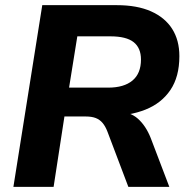

<svg xmlns="http://www.w3.org/2000/svg" viewBox="-20 -725 736 745"><path d="M32 0 144 -705H433Q512 -705 566 -681Q620 -657 648 -613Q676 -569 676 -507Q676 -427 641 -375.5Q606 -324 544 -299.5Q482 -275 403 -275V-292H435Q484 -292 515 -264.5Q546 -237 565 -189L637 0H478L397 -214Q389 -235 378 -248Q367 -261 351.5 -267Q336 -273 313 -273H230L188 0ZM248 -385H400Q461 -385 494 -412.5Q527 -440 527 -494Q527 -539 498.5 -561.5Q470 -584 408 -584H280Z"/></svg>

Font: Nunito Sans 12pt ExtraLight 12pt ExtraBold
Style: Italic
Weight: 800
Italic angle: -9°
Version: Version 3.101;gftools[0.9.27]